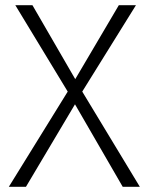

<svg xmlns="http://www.w3.org/2000/svg" viewBox="-20 -720 595 740"><path d="M438 -700 270 -415 105 -700H39L241 -367L14 0H80L269 -318L453 0H519L297 -367L504 -700Z"/></svg>

Font: Jost Light
Style: Regular
Weight: 300
Version: Version 3.710